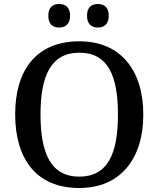

<svg xmlns="http://www.w3.org/2000/svg" viewBox="-20 -932 794 962"><path d="M471 -794C500 -794 525 -810 525 -853C525 -897 500 -912 471 -912C440 -912 416 -897 416 -853C416 -810 440 -794 471 -794ZM276 -794C306 -794 331 -810 331 -853C331 -897 306 -912 276 -912C246 -912 222 -897 222 -853C222 -810 246 -794 276 -794ZM377 10C584 10 698 -137 698 -358C698 -580 584 -725 378 -725C161 -725 56 -580 56 -359C56 -137 161 10 377 10ZM377 -47C236 -47 183 -162 183 -358C183 -554 236 -668 378 -668C520 -668 571 -554 571 -358C571 -162 520 -47 377 -47Z"/></svg>

Font: Noto Serif Ethiopic Medium
Style: Regular
Weight: 500
Designer: Monotype Design Team
Foundry: Monotype Imaging Inc.
Version: Version 2.102